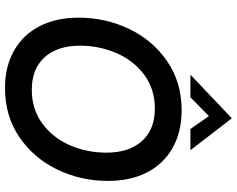

<svg xmlns="http://www.w3.org/2000/svg" viewBox="-112 -846 971 788"><g transform="rotate(90 374.0 -451.5)"><path d="M52 -288Q52 -399 98.5 -496Q145 -593 231.5 -652Q318 -711 432 -711Q521 -711 586.5 -674Q652 -637 687 -569Q722 -501 722 -409Q722 -297 675 -200Q628 -103 541.5 -44.5Q455 14 341 14Q253 14 187.5 -23Q122 -60 87 -128Q52 -196 52 -288ZM606 -402Q606 -495 558.5 -548Q511 -601 425 -601Q345 -601 286.5 -557.5Q228 -514 197.5 -443.5Q167 -373 167 -294Q167 -201 214.5 -148.5Q262 -96 348 -96Q427 -96 485.5 -138.5Q544 -181 575 -251Q606 -321 606 -402ZM465 -917 596 -747H509L456 -823L379 -747H286Z"/></g></svg>

Font: Hanken Grotesk SemiBold
Style: Italic
Weight: 600
Italic angle: -8°
Designer: Alfredo Marco Pradil
Foundry: Hanken Design Co.
Version: Version 3.014